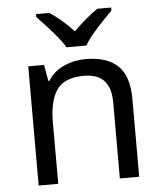

<svg xmlns="http://www.w3.org/2000/svg" viewBox="-54 -813 726 860"><g transform="rotate(-5 309.0 -383.0)"><path d="M343 -546Q439 -546 488 -499.5Q537 -453 537 -349V0H450V-343Q450 -472 330 -472Q241 -472 207 -422Q173 -372 173 -278V0H85V-536H156L169 -463H174Q200 -505 246 -525.5Q292 -546 343 -546ZM263 -606Q250 -629 228 -655.5Q206 -682 182 -708Q158 -734 140 -753V-766H200Q226 -749 254 -725Q282 -701 307 -674Q334 -701 362 -725Q390 -749 416 -766H478V-753Q459 -734 434.5 -708Q410 -682 387.5 -655.5Q365 -629 353 -606Z"/></g></svg>

Font: Noto Sans Indic Siyaq Numbers
Style: Regular
Weight: 400
Designer: Monotype Design Team
Foundry: Monotype Imaging Inc.
Version: Version 2.002; ttfautohint (v1.8.4.7-5d5b)